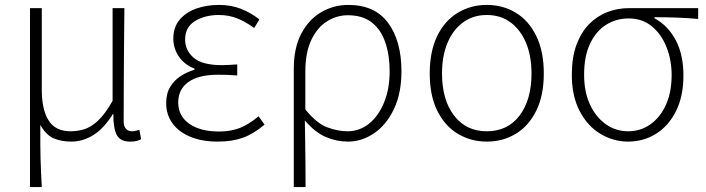

<svg xmlns="http://www.w3.org/2000/svg" viewBox="-20 -563 2873 781"><path d="M102 198V-530H150V-196Q150 -118 177.5 -73.5Q205 -29 267 -29Q295 -29 322 -37Q349 -45 378 -71.5Q407 -98 438 -153V-530H486Q485 -452 484.5 -375Q484 -298 483.5 -221.5Q483 -145 483 -69Q483 -49 492.5 -39Q502 -29 516 -29Q524 -29 530.5 -30.5Q537 -32 547 -35L554 3Q546 8 535 10.5Q524 13 509 13Q470 13 455.5 -13Q441 -39 441 -99H439Q404 -42 361 -14.5Q318 13 270 13Q229 13 198 -0.5Q167 -14 144 -55Q144 -10 144 23Q144 56 145 83.5Q146 111 147 138Q148 165 150 198Z M866 13Q802 13 754.5 -6.5Q707 -26 681.5 -61.5Q656 -97 656 -143Q656 -183 672.5 -210Q689 -237 715.5 -254Q742 -271 771 -279V-284Q730 -300 707.5 -333Q685 -366 685 -406Q685 -452 710.5 -482.5Q736 -513 778 -528Q820 -543 871 -543Q920 -543 960.5 -527Q1001 -511 1035 -484L1014 -449Q980 -474 945.5 -488Q911 -502 870 -502Q814 -502 773.5 -477.5Q733 -453 733 -402Q733 -358 768 -328Q803 -298 883 -298Q899 -298 912 -299Q925 -300 945 -301V-256Q922 -258 904 -258.5Q886 -259 867 -259Q788 -259 746.5 -229.5Q705 -200 705 -146Q705 -91 750 -59.5Q795 -28 871 -28Q918 -28 954.5 -42Q991 -56 1032 -90L1056 -56Q1011 -18 967.5 -2.5Q924 13 866 13Z M1175 198V-282Q1175 -369 1206 -427Q1237 -485 1287.5 -514Q1338 -543 1397 -543Q1505 -543 1559 -469.5Q1613 -396 1613 -273Q1613 -183 1582 -118.5Q1551 -54 1501 -20.5Q1451 13 1396 13Q1348 13 1304.5 -6Q1261 -25 1220 -73Q1221 -21 1221.5 20.5Q1222 62 1222.5 104Q1223 146 1223 198ZM1394 -29Q1442 -29 1480.5 -59.5Q1519 -90 1542 -145.5Q1565 -201 1565 -273Q1565 -338 1547.5 -390Q1530 -442 1492.5 -471.5Q1455 -501 1395 -501Q1350 -501 1310.5 -476.5Q1271 -452 1246.5 -401Q1222 -350 1222 -270V-118Q1267 -62 1310 -45.5Q1353 -29 1394 -29Z M1960 13Q1895 13 1842 -19Q1789 -51 1758.5 -113Q1728 -175 1728 -264Q1728 -354 1758.5 -416.5Q1789 -479 1842 -511Q1895 -543 1960 -543Q2026 -543 2078.5 -511Q2131 -479 2161.5 -416.5Q2192 -354 2192 -264Q2192 -175 2161.5 -113Q2131 -51 2078.5 -19Q2026 13 1960 13ZM1960 -29Q2045 -29 2093.5 -93Q2142 -157 2142 -264Q2142 -335 2120 -388Q2098 -441 2057.5 -471.5Q2017 -502 1960 -502Q1904 -502 1863 -471.5Q1822 -441 1800 -388Q1778 -335 1778 -264Q1778 -157 1827 -93Q1876 -29 1960 -29Z M2535 13Q2475 13 2422.5 -18.5Q2370 -50 2338 -111Q2306 -172 2306 -259Q2306 -330 2325 -381Q2344 -432 2376.5 -465Q2409 -498 2451 -514Q2493 -530 2539 -530H2820V-486Q2774 -490 2731 -491.5Q2688 -493 2642 -493V-489Q2697 -459 2728.5 -400Q2760 -341 2760 -256Q2760 -171 2729.5 -110.5Q2699 -50 2648 -18.5Q2597 13 2535 13ZM2535 -29Q2586 -29 2626 -57.5Q2666 -86 2689 -137Q2712 -188 2712 -258Q2712 -318 2691.5 -370.5Q2671 -423 2632 -455.5Q2593 -488 2537 -488Q2487 -488 2446 -462.5Q2405 -437 2380.5 -386Q2356 -335 2356 -259Q2356 -189 2380 -137.5Q2404 -86 2444.5 -57.5Q2485 -29 2535 -29Z"/></svg>

Font: Noto Sans TC ExtraLight
Style: Regular
Weight: 250
Designer: Ryoko NISHIZUKA  (kana, bopomofo & ideographs); Paul D. Hunt (Latin, Greek & Cyrillic); Sandoll Communications , Soo-you
Foundry: Adobe
Version: Version 2.004-H2;hotconv 1.0.118;makeotfexe 2.5.65603